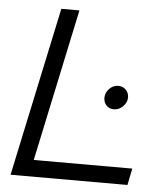

<svg xmlns="http://www.w3.org/2000/svg" viewBox="-51 -746 694 792"><g transform="rotate(5 296.0 -350.0)"><path d="M22 0 171 -700H246L112 -69H520L506 0ZM423 -306Q404 -306 392 -318.5Q380 -331 380 -349.7Q380 -371 395.8 -387.5Q411.6 -404 434 -404Q452.2 -404 464.6 -391.1Q477 -378.1 477 -360Q477 -339 460.5 -322.5Q444 -306 423 -306Z"/></g></svg>

Font: Red Hat Display
Style: Italic
Weight: 300
Italic angle: -12°
Designer: Pentagram, MCKL
Foundry: Pentagram, MCKL
Version: Version 1.023